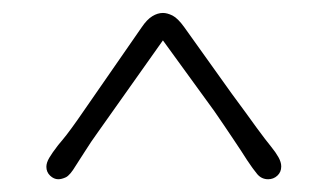

<svg xmlns="http://www.w3.org/2000/svg" viewBox="-20 -720 498 301"><path d="M71.3 -439Q64.5 -439 58.6 -444.6Q52.7 -450.2 52.7 -458.5Q52.7 -464.8 57.1 -472.4Q61.5 -480 71.3 -492.7Q77.6 -500 84.5 -508.8Q91.3 -517.6 101.6 -532.2L202.1 -677.2Q210.4 -689.5 218.8 -694.6Q227.1 -699.7 235.4 -699.7Q242.2 -699.7 250.5 -695.6Q258.8 -691.4 269 -677.2L343.3 -573.2Q356 -556.2 365.5 -543Q375 -529.8 382.3 -519.8Q389.6 -509.8 395.3 -502.4Q400.9 -495.1 405.3 -489.7Q412.1 -481.4 416.5 -473.6Q420.9 -465.8 420.9 -459Q420.9 -450.2 414.8 -444.6Q408.7 -439 400.4 -439Q390.1 -439 383.3 -447Q376.5 -455.1 367.2 -469.2Q363.8 -474.6 358.2 -483.2Q352.5 -491.7 345.7 -502Q338.9 -512.2 331.3 -523.4Q323.7 -534.7 315.9 -545.9L235.4 -656.7L133.8 -513.2Q128.4 -505.9 123 -497.8Q117.7 -489.7 113 -482.4Q108.4 -475.1 104.5 -469.2Q100.6 -463.4 98.6 -460Q89.8 -445.3 83.3 -442.1Q76.7 -439 71.3 -439Z"/></svg>

Font: Limelight
Style: Regular
Weight: 400
Designer: Nicole Fally with help from Eben Sorkin
Foundry: Nicole Fally with help from Eben Sorkin
Version: Version 1.002